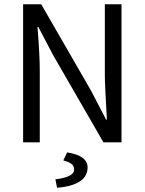

<svg xmlns="http://www.w3.org/2000/svg" viewBox="-20 -676 687 912"><path d="M168.9 -342.8V0H89.8V-655.8H175.8L413.1 -244.1L483.9 -107.9H487.8Q478 -273.9 478 -316.9V-655.8H557.1V0H471.2L232.9 -413.1L162.1 -547.9H158.2Q168.9 -411.1 168.9 -342.8ZM396 119.1Q396 185.5 305.7 207.5Q279.3 213.9 251 215.8L243.2 175.8Q332 165 332 129.9Q332 109.9 316.9 100.6Q301.8 91.3 280.8 85.9L298.8 47.9Q396 63 396 119.1Z"/></svg>

Font: SourceSansPro-Regular
Style: Regular
Weight: 400
Designer: Paul D. Hunt
Foundry: Adobe Systems Incorporated
Version: Version 1.050;PS Version 1.000;hotconv 1.0.70;makeotf.lib2.5